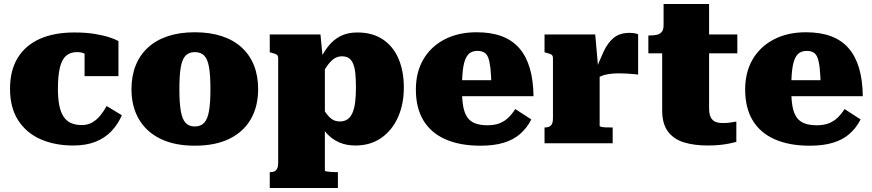

<svg xmlns="http://www.w3.org/2000/svg" viewBox="-20 -715 4352 958"><path d="M389 -91Q418 -91 441 -104.5Q464 -118 481.5 -140Q499 -162 512 -186L588 -140Q568 -94 535.5 -60Q503 -26 456 -7.5Q409 11 346 11Q253 11 182 -20.5Q111 -52 70.5 -115Q30 -178 30 -272Q30 -364 68.5 -426.5Q107 -489 178.5 -521Q250 -553 351 -553Q410 -553 454.5 -545.5Q499 -538 528.5 -528Q558 -518 571 -510V-335H402V-495Q417 -496 424 -487Q431 -478 433 -466Q435 -454 432.5 -443.5Q430 -433 426 -431Q413 -442 399.5 -448.5Q386 -455 364 -455Q330 -455 309 -436Q288 -417 278.5 -376.5Q269 -336 269 -272Q269 -223 276 -188.5Q283 -154 297.5 -132.5Q312 -111 334.5 -101Q357 -91 389 -91Z M1268 -270Q1268 -184 1231.5 -120.5Q1195 -57 1124.5 -22.5Q1054 12 952 12Q851 12 780.5 -22.5Q710 -57 673 -120.5Q636 -184 636 -270Q636 -336 657 -388.5Q678 -441 718.5 -478Q759 -515 817.5 -534.5Q876 -554 952 -554Q1028 -554 1087 -534.5Q1146 -515 1186.5 -477.5Q1227 -440 1247.5 -388Q1268 -336 1268 -270ZM875 -271Q875 -203 882 -162Q889 -121 905.5 -102.5Q922 -84 952 -84Q982 -84 999 -102.5Q1016 -121 1023 -162Q1030 -203 1030 -271Q1030 -339 1023 -379.5Q1016 -420 999 -437.5Q982 -455 952 -455Q923 -455 906 -437.5Q889 -420 882 -379.5Q875 -339 875 -271Z M1666 223H1326V144H1328Q1341 144 1349.5 140Q1358 136 1363 126Q1368 116 1368 98V-426Q1368 -434 1364.5 -438.5Q1361 -443 1353.5 -446Q1346 -449 1334 -452L1326 -454V-543H1579L1594 -387L1601 -388V136Q1601 139 1609.5 140.5Q1618 142 1632 143Q1646 144 1662 144H1666ZM1753 11Q1708 11 1672.5 -4.5Q1637 -20 1610 -49.5Q1583 -79 1565 -121V-215Q1585 -183 1601 -159Q1617 -135 1634 -122Q1651 -109 1676 -109Q1698 -109 1713.5 -119.5Q1729 -130 1738.5 -151.5Q1748 -173 1752 -204.5Q1756 -236 1756 -278Q1756 -319 1753 -348.5Q1750 -378 1742 -397Q1734 -416 1720.5 -425Q1707 -434 1686 -434Q1663 -434 1645 -421Q1627 -408 1608.5 -380.5Q1590 -353 1565 -310V-394Q1588 -445 1615 -480.5Q1642 -516 1678 -534.5Q1714 -553 1763 -553Q1838 -553 1890 -518.5Q1942 -484 1968.5 -422Q1995 -360 1995 -278Q1995 -195 1965.5 -129.5Q1936 -64 1882 -26.5Q1828 11 1753 11Z M2285 -269Q2285 -220 2291 -185.5Q2297 -151 2311.5 -130Q2326 -109 2351 -99.5Q2376 -90 2412 -90Q2448 -90 2473 -100Q2498 -110 2517 -128.5Q2536 -147 2551 -171L2631 -119Q2609 -76 2575 -46.5Q2541 -17 2492.5 -2.5Q2444 12 2377 12Q2275 12 2202.5 -20Q2130 -52 2092.5 -114.5Q2055 -177 2055 -268Q2055 -355 2092.5 -419Q2130 -483 2198.5 -518.5Q2267 -554 2358 -554Q2431 -554 2484 -534Q2537 -514 2571.5 -474Q2606 -434 2623.5 -374.5Q2641 -315 2642 -235H2229V-315H2450L2432 -283Q2431 -340 2427 -375Q2423 -410 2415.5 -428.5Q2408 -447 2394.5 -454Q2381 -461 2363 -461Q2343 -461 2328.5 -453Q2314 -445 2304 -424Q2294 -403 2289.5 -365.5Q2285 -328 2285 -269Z M3164 -544V-343Q3156 -344 3140 -345.5Q3124 -347 3105.5 -348Q3087 -349 3070 -349Q3052 -349 3034.5 -347.5Q3017 -346 3002 -342.5Q2987 -339 2974.5 -333Q2962 -327 2952 -317L2947 -350Q2971 -413 2992 -458Q3013 -503 3043 -527Q3073 -551 3121 -551Q3137 -551 3148.5 -548.5Q3160 -546 3164 -544ZM2697 0V-79H2699Q2718 -79 2728.5 -88.5Q2739 -98 2739 -125V-426Q2739 -434 2735.5 -438.5Q2732 -443 2724.5 -446Q2717 -449 2705 -452L2697 -454V-543H2950L2965 -372L2972 -374V-87Q2972 -84 2980.5 -82Q2989 -80 3003 -79.5Q3017 -79 3033 -79H3037V0Z M3215 -449V-538H3221Q3242 -538 3257.5 -541.5Q3273 -545 3282 -556Q3291 -567 3291 -590L3421 -543H3659V-449ZM3518 -177Q3518 -146 3526.5 -129.5Q3535 -113 3550.5 -107Q3566 -101 3589 -101Q3611 -101 3629.5 -104.5Q3648 -108 3654 -108V-7Q3643 -4 3622 0.5Q3601 5 3573 8Q3545 11 3512 11Q3444 11 3393 -4.5Q3342 -20 3313 -58.5Q3284 -97 3284 -164V-522L3291 -531V-695H3518Z M3928 -269Q3928 -220 3934 -185.5Q3940 -151 3954.5 -130Q3969 -109 3994 -99.5Q4019 -90 4055 -90Q4091 -90 4116 -100Q4141 -110 4160 -128.5Q4179 -147 4194 -171L4274 -119Q4252 -76 4218 -46.5Q4184 -17 4135.5 -2.5Q4087 12 4020 12Q3918 12 3845.5 -20Q3773 -52 3735.5 -114.5Q3698 -177 3698 -268Q3698 -355 3735.5 -419Q3773 -483 3841.5 -518.5Q3910 -554 4001 -554Q4074 -554 4127 -534Q4180 -514 4214.5 -474Q4249 -434 4266.5 -374.5Q4284 -315 4285 -235H3872V-315H4093L4075 -283Q4074 -340 4070 -375Q4066 -410 4058.5 -428.5Q4051 -447 4037.5 -454Q4024 -461 4006 -461Q3986 -461 3971.5 -453Q3957 -445 3947 -424Q3937 -403 3932.5 -365.5Q3928 -328 3928 -269Z"/></svg>

Font: Roboto Serif 20pt Black
Style: Regular
Weight: 900
Version: Version 1.008